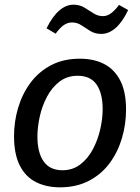

<svg xmlns="http://www.w3.org/2000/svg" viewBox="-20 -791 598 821"><path d="M236 10Q178 10 133.5 -12.5Q89 -35 64.5 -83.5Q40 -132 40 -209Q40 -271 57.5 -330Q75 -389 110 -436.5Q145 -484 198 -512Q251 -540 322 -540Q381 -540 425 -517.5Q469 -495 494 -447Q519 -399 519 -322Q519 -260 501.5 -200.5Q484 -141 449 -93.5Q414 -46 360.5 -18Q307 10 236 10ZM247 -63Q291 -63 323.5 -88Q356 -113 377 -152.5Q398 -192 408.5 -237.5Q419 -283 419 -324Q419 -392 393 -429.5Q367 -467 312 -467Q267 -467 234.5 -442Q202 -417 181 -377.5Q160 -338 150 -292.5Q140 -247 140 -207Q140 -139 166.5 -101Q193 -63 247 -63ZM218 -647 179 -670Q205 -722 234 -746.5Q263 -771 294 -771Q321 -771 341 -758.5Q361 -746 380 -734Q399 -722 420 -722Q438 -722 454.5 -734Q471 -746 489 -770L528 -748Q503 -696 474 -671Q445 -646 413 -646Q386 -646 366 -658.5Q346 -671 328 -683Q310 -695 288 -695Q269 -695 252.5 -683.5Q236 -672 218 -647Z"/></svg>

Font: Bitter Thin Medium
Style: Italic
Weight: 500
Italic angle: -9°
Version: Version 3.021